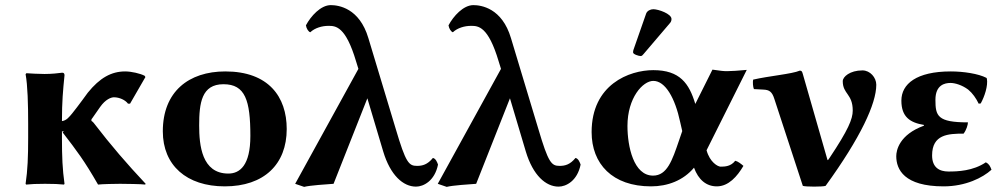

<svg xmlns="http://www.w3.org/2000/svg" viewBox="-20 -718 3933 750"><path d="M346 -238C340 -246 337 -243 337 -248C337 -253 338 -253 341 -257L371 -300C392 -330 414 -338 425 -338C447 -338 470 -327 480 -313H488L548 -417L545 -422C528 -431 493 -439 469 -439C415 -439 370 -414 323 -356C323 -356 284 -302 262 -275C251 -262 240 -247 222 -245V-246C222 -321 226 -364 232 -424C232 -431 229 -434 223 -434C209 -432 182 -429 154 -429C128 -429 101 -431 83 -432L80 -428C88 -385 90 -310 90 -235V-180C90 -105 88 -54 80 0L82 3C103 1 121 0 156 0C190 0 211 1 230 3L232 0C224 -57 222 -104 222 -180V-205C231 -205 230 -204 228 -203C226 -202 224 -201 226 -199C280 -129 309 -91 363 3C378 1 432 0 449 0C466 0 538 1 547 3L549 0C475 -79 416 -147 346 -238Z M616 -205C616 -72 709 10 858 10C1011 10 1100 -76 1100 -214C1100 -340 1029 -439 860 -439C717 -439 616 -360 616 -205ZM853 -389C938 -389 958 -326 958 -187C958 -72 917 -40 872 -40C768 -40 758 -151 758 -228C758 -315 767 -389 853 -389Z M1691 -75C1688 -84 1682 -99 1671 -101C1650 -75 1630 -70 1609 -70C1577 -70 1565 -82 1526 -214L1419 -569C1384 -687 1302 -698 1272 -698C1233 -698 1194 -655 1175 -619C1177 -606 1185 -594 1192 -592C1210 -609 1238 -617 1263 -617C1291 -617 1330 -616 1371 -478L1380 -449L1133 0L1168 12C1191 6 1256 2 1283 0L1415 -334L1477 -126C1505 -33 1555 11 1605 11C1634 11 1678 -11 1691 -75Z M2248 -75C2245 -84 2239 -99 2228 -101C2207 -75 2187 -70 2166 -70C2134 -70 2122 -82 2083 -214L1976 -569C1941 -687 1859 -698 1829 -698C1790 -698 1751 -655 1732 -619C1734 -606 1742 -594 1749 -592C1767 -609 1795 -617 1820 -617C1848 -617 1887 -616 1928 -478L1937 -449L1690 0L1725 12C1748 6 1813 2 1840 0L1972 -334L2034 -126C2062 -33 2112 11 2162 11C2191 11 2235 -11 2248 -75Z M2532 -444C2438 -444 2291 -388 2291 -202C2291 -78 2372 10 2523 10C2588 10 2649 -13 2691 -63C2708 -16 2739 10 2780 10C2826 10 2860 -29 2884 -70C2875 -78 2862 -88 2852 -90C2835 -68 2812 -67 2795 -67C2784 -67 2753 -84 2740 -131L2897 -445C2868 -442 2834 -440 2820 -440C2808 -440 2795 -441 2763 -446L2696 -312C2672 -392 2636 -444 2532 -444ZM2645 -206 2632 -168C2606 -92 2586 -32 2531 -32C2455 -32 2431 -146 2431 -226C2431 -336 2491 -402 2532 -402C2579 -402 2617 -335 2637 -241ZM2532 -682C2521 -682 2508 -676 2504 -665L2454 -522C2453 -519 2453 -514 2453 -513C2453 -506 2475 -499 2483 -499C2487 -499 2491 -503 2494 -507L2598 -629C2602 -634 2603 -639 2603 -644C2603 -664 2552 -682 2532 -682Z M3005 -331 3116 8C3126 12 3195 12 3205 8C3342 -181 3403 -313 3403 -387C3403 -415 3379 -443 3349 -443C3300 -443 3272 -418 3272 -401C3272 -350 3311 -352 3311 -286C3311 -253 3293 -210 3221 -102C3220 -100 3219 -99 3218 -98C3214 -91 3213 -90 3211 -98L3116 -429C3113 -440 3111 -442 3104 -442C3074 -429 2982 -421 2922 -407C2920 -399 2921 -378 2925 -370L2962 -368C2985 -367 2996 -360 3005 -331Z M3693 -394C3710 -394 3738 -386 3762 -368C3779 -354 3793 -334 3803 -313L3811 -314C3826 -341 3840 -383 3835 -411L3833 -414C3802 -430 3744 -439 3694 -439C3560 -439 3501 -390 3501 -325C3501 -261 3535 -239 3589 -230V-227C3493 -192 3481 -131 3481 -108C3481 -56 3512 10 3666 10C3752 10 3819 -24 3853 -55C3848 -69 3843 -78 3831 -84C3781 -50 3721 -48 3685 -48C3649 -48 3621 -64 3621 -111C3621 -193 3684 -196 3744 -196C3755 -210 3761 -231 3761 -240C3642 -240 3634 -265 3634 -328C3634 -386 3670 -394 3693 -394Z"/></svg>

Font: Libertinus Sans
Style: Bold
Weight: 700
Designer: Philipp H. Poll, Khaled Hosny
Foundry: Caleb Maclennan
Version: Version 7.050;RELEASE